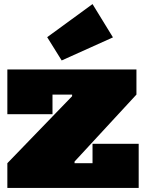

<svg xmlns="http://www.w3.org/2000/svg" viewBox="-20 -920 706 940"><path d="M16 -121 333 -449V-482L648 -457L345 -129V-93ZM648 -580V-457H237V-361H16V-580ZM433 -216H659V0H16V-121H433ZM433 -900 533 -737 282 -624 211 -738Z"/></svg>

Font: Hepta Slab ExtraLight Black
Style: Regular
Weight: 900
Version: Version 1.102